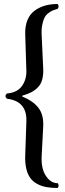

<svg xmlns="http://www.w3.org/2000/svg" viewBox="-20 -727 327 959"><path d="M188 -551.8 195.8 -386.2Q197.3 -353.5 190.9 -330.1Q184.6 -306.6 169.7 -291.3Q154.8 -275.9 136.5 -266.4Q118.2 -256.8 90.8 -249V-245.1Q145.5 -222.7 172.1 -188.2Q198.7 -153.8 195.8 -95.2L188 54.2Q185.1 114.7 209.2 151.4Q233.4 188 268.1 188Q272.5 192.4 272.5 200Q272.5 207.5 268.1 211.9Q236.3 211.9 211.9 207.5Q187.5 203.1 166.3 191.9Q145 180.7 131.6 162.4Q118.2 144 111.3 115.5Q104.5 86.9 106 48.8L111.8 -121.1Q115.2 -222.2 14.2 -233.9Q1 -247.1 14.2 -259.8Q65.4 -264.6 88.6 -295.9Q111.8 -327.1 111.8 -370.1L106 -554.2Q104.5 -595.2 116.7 -625.5Q128.9 -655.8 152.1 -673.1Q175.3 -690.4 204.1 -698.7Q232.9 -707 268.1 -707Q272.5 -702.6 272.5 -695.1Q272.5 -687.5 268.1 -683.1Q253.4 -678.7 244.1 -675Q234.9 -671.4 222.2 -661.9Q209.5 -652.3 202.6 -639.4Q195.8 -626.5 191.2 -604Q186.5 -581.5 188 -551.8Z"/></svg>

Font: Common Serif Medium
Style: Regular
Weight: 500
Designer: Philipp H. Poll, Khaled Hosny
Foundry: Stefan Peev, Context Ltd.
Version: Version 1.026